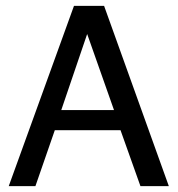

<svg xmlns="http://www.w3.org/2000/svg" viewBox="-20 -632 603 652"><path d="M9.7 0 231.2 -612H333.5L553.3 0H456.9L389.3 -189.8H166.1L100.3 0ZM188.1 -258.3H367.1L276 -516.5Z"/></svg>

Font: Ancizar Sans Thin
Style: Regular
Weight: 100
Designer: Cesar Puertas, Viviana Monsalve, Julian Moncada, Julian Prieto, Jose Castro, Mariel Hernandez, Felipe Aragon, Sara Alarc
Version: Version 8.100